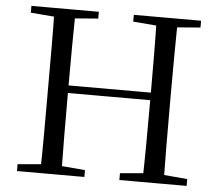

<svg xmlns="http://www.w3.org/2000/svg" viewBox="-52 -785 957 843"><g transform="rotate(5 426.5 -364.0)"><path d="M52.8 0V-30.1L189.7 -42.1H210.4L349.9 -30.1V0ZM154.9 0Q156.9 -83.6 157 -167.7Q157.1 -251.7 157.1 -336.8V-391.1Q157.1 -476.1 157 -560.4Q156.9 -644.8 154.9 -728H248.1Q246.7 -645.2 246.2 -560.7Q245.7 -476.1 245.7 -391.1V-367.4Q245.7 -260.1 246.2 -172.1Q246.7 -84.1 248.1 0ZM201.8 -361V-394.3H653.2V-361ZM504.1 0V-30.1L642.6 -42.1H663.9L800.6 -30.1V0ZM605.3 0Q607.5 -83.6 608 -171.6Q608.5 -259.5 608.5 -367.4V-391.1Q608.5 -476.1 608 -560.4Q607.5 -644.8 605.3 -728H698.6Q697.3 -645.2 696.8 -560.7Q696.3 -476.1 696.3 -391.1V-336.8Q696.3 -252.2 696.8 -168.1Q697.3 -84.1 698.6 0ZM52.8 -698V-728H349.9V-698L210.4 -686.9H189.7ZM504.1 -698V-728H800.6V-698L663.9 -686.9H642.6Z"/></g></svg>

Font: Early Summer Mincho VF
Style: Regular
Weight: 250
Designer: GuiWonder
Version: Version 1.002